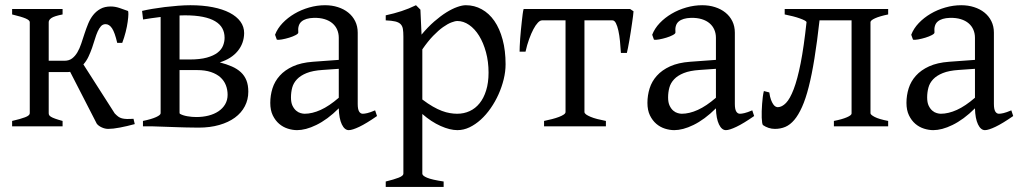

<svg xmlns="http://www.w3.org/2000/svg" viewBox="-20 -489 3948 743"><path d="M222.2 -454.1V-433.1Q189.9 -426.8 179.2 -419.4Q168.5 -412.1 168.5 -403.3V-253.9H229.5Q247.1 -253.9 259 -262.9Q271 -272 279.5 -286.6Q288.1 -301.3 294.4 -320.3Q300.8 -339.4 307.1 -358.9Q313.5 -378.4 321.3 -397.5Q329.1 -416.5 340.8 -431.2Q352.5 -445.8 368.9 -454.8Q385.3 -463.9 408.7 -463.9Q424.8 -463.9 441.9 -458.3Q459 -452.6 474.6 -446.8Q477.1 -445.8 476.8 -434.1Q476.6 -422.4 474.1 -404.5Q471.7 -386.7 466.3 -365.2Q460.9 -343.8 453.1 -323.2H433.6Q424.3 -363.3 413.6 -379.4Q402.8 -395.5 388.7 -395.5Q377.9 -395.5 370.8 -387.7Q363.8 -379.9 357.9 -366.9Q352.1 -354 347.2 -337.4Q342.3 -320.8 336.2 -303.5Q330.1 -286.1 322.3 -269.5Q314.5 -252.9 302.7 -239.7L423.8 -50.3Q431.2 -42.5 437.5 -37.8Q443.8 -33.2 451.9 -31Q460 -28.8 470.5 -28.6Q481 -28.3 496.6 -29.3L501.5 -8.8Q471.2 -0.5 444.1 4.6Q417 9.8 398.9 9.8Q386.2 9.8 373.5 3.9Q360.8 -2 354.5 -10.3L251.5 -210.9Q247.6 -210.4 243.7 -210.2Q239.7 -210 235.8 -210H168.5V-50.8Q168.5 -46.9 170.2 -43.7Q171.9 -40.5 177.2 -37.1Q182.6 -33.7 193.4 -29.8Q204.1 -25.9 222.2 -21V0H26.9V-21Q59.1 -28.3 77.1 -35.2Q95.2 -42 95.2 -50.8V-403.3Q95.2 -410.6 79.3 -417.5Q63.5 -424.3 26.9 -433.1V-454.1Z M694.8 -429.7Q689.9 -429.7 685.1 -429.4Q680.2 -429.2 674.8 -429.2V-258.8H713.9Q753.9 -258.8 780.3 -266.1Q806.6 -273.4 821.8 -285.2Q836.9 -296.9 843 -312Q849.1 -327.1 849.1 -342.8Q849.1 -363.3 840.3 -379.4Q831.5 -395.5 812.7 -406.7Q793.9 -418 764.9 -423.8Q735.8 -429.7 694.8 -429.7ZM674.8 -217.8V-52.7Q674.8 -51.8 675.8 -48.8Q688 -42 705.3 -39.1Q722.7 -36.1 739.7 -36.1Q765.1 -36.1 787.1 -41.7Q809.1 -47.4 825.4 -58.3Q841.8 -69.3 851.3 -85.4Q860.8 -101.6 860.8 -122.1Q860.8 -142.1 854 -159.4Q847.2 -176.8 833 -189.7Q818.8 -202.6 796.4 -210.2Q773.9 -217.8 742.7 -217.8ZM940.9 -134.3Q940.9 -103.5 927.5 -77.9Q914.1 -52.2 889.2 -33.9Q864.3 -15.6 828.6 -5.4Q793 4.9 748.5 4.9Q739.7 4.9 727.3 4.6Q714.8 4.4 700.9 4.2Q687 3.9 672.1 3.4Q657.2 2.9 643.1 2.4Q609.4 1.5 572.8 0H533.2V-21Q566.4 -27.8 584 -35.9Q601.6 -43.9 601.6 -50.8V-423.3Q583 -420.9 565.4 -418.5Q547.9 -416 533.7 -413.6L529.8 -446.8Q545.9 -450.7 568.8 -454.6Q591.8 -458.5 617.4 -461.7Q643.1 -464.8 669.2 -466.8Q695.3 -468.8 716.8 -468.8Q764.6 -468.8 803.2 -461.2Q841.8 -453.6 868.9 -439.5Q896 -425.3 910.4 -405.5Q924.8 -385.7 924.8 -360.8Q924.3 -321.3 899.9 -291.5Q875.5 -261.7 830.6 -247.6Q856.9 -240.7 877.4 -231.7Q897.9 -222.7 912.1 -209.5Q926.3 -196.3 933.6 -178Q940.9 -159.7 940.9 -134.3Z M1158.7 -48.8Q1188 -48.8 1220.9 -63.7Q1253.9 -78.6 1291 -110.8V-222.7L1228 -218.3Q1190.4 -215.8 1166.7 -206.3Q1143.1 -196.8 1129.4 -182.4Q1115.7 -168 1110.8 -149.9Q1106 -131.8 1106 -111.8Q1106 -92.3 1111.8 -80.1Q1117.7 -67.9 1126 -60.8Q1134.3 -53.7 1143.3 -51.3Q1152.3 -48.8 1158.7 -48.8ZM1439 -40Q1397.5 -11.2 1370.4 1.7Q1343.3 14.6 1329.6 14.6Q1313.5 14.6 1302.7 -7.8Q1292 -30.3 1291 -69.8Q1269 -47.9 1247.1 -31.7Q1225.1 -15.6 1204.1 -5.4Q1183.1 4.9 1164.3 9.8Q1145.5 14.6 1129.9 14.6Q1112.3 14.6 1093.8 8.8Q1075.2 2.9 1060.3 -9.8Q1045.4 -22.5 1035.6 -42.5Q1025.9 -62.5 1025.9 -90.8Q1025.9 -119.6 1034.4 -147Q1043 -174.3 1062.5 -196Q1082 -217.8 1113.5 -232.2Q1145 -246.6 1190.9 -250L1291 -257.3V-342.8Q1291 -359.4 1284.9 -373.8Q1278.8 -388.2 1266.6 -398.7Q1254.4 -409.2 1236.3 -414.8Q1218.3 -420.4 1194.3 -419.9Q1162.6 -418.9 1147 -405.8Q1131.3 -392.6 1134.3 -363.3Q1134.8 -358.9 1124.3 -353.3Q1113.8 -347.7 1099.4 -343.3Q1085 -338.9 1071 -336.4Q1057.1 -334 1051.3 -335.4L1044.4 -354.5Q1053.7 -378.9 1073.5 -399.7Q1093.3 -420.4 1119.4 -435.8Q1145.5 -451.2 1176.3 -460Q1207 -468.8 1237.8 -468.8Q1264.6 -468.8 1287.6 -461.4Q1310.5 -454.1 1327.6 -440.4Q1344.7 -426.8 1354.5 -407Q1364.3 -387.2 1364.3 -362.3V-86.9Q1364.3 -66.4 1369.6 -57.6Q1375 -48.8 1383.8 -48.8Q1390.6 -48.8 1401.4 -51.3Q1412.1 -53.7 1431.6 -62Z M1870.6 -208Q1870.6 -250.5 1860.6 -287.1Q1850.6 -323.7 1834 -350.6Q1817.4 -377.4 1795.4 -392.6Q1773.4 -407.7 1750 -407.7Q1741.2 -407.7 1727.1 -402.3Q1712.9 -397 1694.8 -384.3Q1676.8 -371.6 1656.2 -350.3Q1635.7 -329.1 1614.3 -297.9V-104Q1636.2 -87.4 1655 -76.7Q1673.8 -65.9 1690.2 -59.8Q1706.5 -53.7 1721.2 -51.3Q1735.8 -48.8 1749 -48.8Q1775.4 -48.8 1797.6 -59.1Q1819.8 -69.3 1835.9 -89.4Q1852.1 -109.4 1861.3 -139.2Q1870.6 -168.9 1870.6 -208ZM1936.5 -240.2Q1936.5 -211.9 1929.2 -182.1Q1921.9 -152.3 1909.2 -124Q1896.5 -95.7 1878.9 -70.3Q1861.3 -44.9 1840.6 -26.1Q1819.8 -7.3 1796.9 3.7Q1773.9 14.6 1750 14.6Q1721.2 14.6 1685.1 -1.5Q1648.9 -17.6 1614.3 -47.9V183.1Q1614.3 190.9 1632.6 198.7Q1650.9 206.5 1696.8 213.4V234.4H1472.7V213.4Q1504.9 205.6 1522.9 198.5Q1541 191.4 1541 183.1V-347.2Q1541 -365.2 1539.1 -377Q1537.1 -388.7 1530 -395.8Q1522.9 -402.8 1509.5 -406Q1496.1 -409.2 1472.7 -410.2V-429.7Q1489.3 -433.1 1504.4 -437.3Q1519.5 -441.4 1533.7 -446Q1547.9 -450.7 1561.8 -456.3Q1575.7 -461.9 1589.8 -468.8L1606.9 -451.7L1611.3 -355Q1635.7 -384.3 1660.4 -405.8Q1685.1 -427.2 1707.5 -441.2Q1730 -455.1 1749.3 -461.9Q1768.6 -468.8 1782.7 -468.8Q1815.9 -468.8 1844.2 -453.1Q1872.6 -437.5 1893.1 -408Q1913.6 -378.4 1925 -335.9Q1936.5 -293.5 1936.5 -240.2Z M2085.4 0V-21Q2102.1 -24.4 2116.9 -28.3Q2131.8 -32.2 2143.3 -36.6Q2154.8 -41 2161.6 -45.7Q2168.5 -50.3 2168.5 -55.7V-410.2H2077.6Q2069.8 -410.2 2061.3 -401.1Q2052.7 -392.1 2044.2 -376Q2035.6 -359.9 2027.6 -337.6Q2019.5 -315.4 2013.7 -289.1H1990.7Q1990.7 -295.9 1991.2 -309.3Q1991.7 -322.8 1992.9 -338.9Q1994.1 -355 1995.8 -372.6Q1997.6 -390.1 1999.3 -406.2Q2001 -422.4 2002.7 -435.1Q2004.4 -447.8 2006.3 -454.1H2418.5L2431.6 -445.3Q2431.2 -439 2429.7 -426.5Q2428.2 -414.1 2425.8 -398.4Q2423.3 -382.8 2420.9 -365.7Q2418.5 -348.6 2415.5 -332.8Q2412.6 -316.9 2410.2 -304Q2407.7 -291 2405.8 -284.2H2382.8Q2381.3 -307.1 2379.2 -329.8Q2377 -352.5 2373 -370.4Q2369.1 -388.2 2363.5 -399.2Q2357.9 -410.2 2350.1 -410.2H2241.7V-55.7Q2241.7 -50.8 2248 -46.1Q2254.4 -41.5 2265.4 -36.9Q2276.4 -32.2 2291.7 -28.3Q2307.1 -24.4 2324.7 -21V0Z M2618.2 -48.8Q2647.5 -48.8 2680.4 -63.7Q2713.4 -78.6 2750.5 -110.8V-222.7L2687.5 -218.3Q2649.9 -215.8 2626.2 -206.3Q2602.5 -196.8 2588.9 -182.4Q2575.2 -168 2570.3 -149.9Q2565.4 -131.8 2565.4 -111.8Q2565.4 -92.3 2571.3 -80.1Q2577.1 -67.9 2585.4 -60.8Q2593.8 -53.7 2602.8 -51.3Q2611.8 -48.8 2618.2 -48.8ZM2898.4 -40Q2856.9 -11.2 2829.8 1.7Q2802.7 14.6 2789.1 14.6Q2772.9 14.6 2762.2 -7.8Q2751.5 -30.3 2750.5 -69.8Q2728.5 -47.9 2706.5 -31.7Q2684.6 -15.6 2663.6 -5.4Q2642.6 4.9 2623.8 9.8Q2605 14.6 2589.4 14.6Q2571.8 14.6 2553.2 8.8Q2534.7 2.9 2519.8 -9.8Q2504.9 -22.5 2495.1 -42.5Q2485.4 -62.5 2485.4 -90.8Q2485.4 -119.6 2493.9 -147Q2502.4 -174.3 2522 -196Q2541.5 -217.8 2573 -232.2Q2604.5 -246.6 2650.4 -250L2750.5 -257.3V-342.8Q2750.5 -359.4 2744.4 -373.8Q2738.3 -388.2 2726.1 -398.7Q2713.9 -409.2 2695.8 -414.8Q2677.7 -420.4 2653.8 -419.9Q2622.1 -418.9 2606.4 -405.8Q2590.8 -392.6 2593.8 -363.3Q2594.2 -358.9 2583.7 -353.3Q2573.2 -347.7 2558.8 -343.3Q2544.4 -338.9 2530.5 -336.4Q2516.6 -334 2510.7 -335.4L2503.9 -354.5Q2513.2 -378.9 2533 -399.7Q2552.7 -420.4 2578.9 -435.8Q2605 -451.2 2635.7 -460Q2666.5 -468.8 2697.3 -468.8Q2724.1 -468.8 2747.1 -461.4Q2770 -454.1 2787.1 -440.4Q2804.2 -426.8 2814 -407Q2823.7 -387.2 2823.7 -362.3V-86.9Q2823.7 -66.4 2829.1 -57.6Q2834.5 -48.8 2843.3 -48.8Q2850.1 -48.8 2860.8 -51.3Q2871.6 -53.7 2891.1 -62Z M3207 0V-21Q3239.3 -27.3 3257.3 -35.2Q3275.4 -43 3275.4 -49.8V-410.2H3151.4Q3142.1 -326.7 3131.8 -263.2Q3121.6 -199.7 3109.6 -152.8Q3097.7 -106 3083.7 -75Q3069.8 -43.9 3053.7 -24.9Q3037.6 -5.9 3019 2Q3000.5 9.8 2978.5 9.8Q2966.3 9.8 2954.3 5.9Q2942.4 2 2932.6 -4.9Q2930.7 -6.3 2929.4 -14.2Q2928.2 -22 2927.7 -33.4Q2927.2 -44.9 2927.7 -58.8Q2928.2 -72.8 2929.2 -86.9Q2930.2 -101.1 2931.9 -114.3Q2933.6 -127.4 2936 -136.7L2957 -131.3Q2959.5 -113.8 2963.6 -102.8Q2967.8 -91.8 2972.4 -85.2Q2977.1 -78.6 2981.7 -76.4Q2986.3 -74.2 2990.2 -74.2Q3006.3 -74.7 3021.7 -90.6Q3037.1 -106.4 3051.5 -144Q3065.9 -181.6 3078.4 -244.6Q3090.8 -307.6 3101.1 -403.3Q3100.6 -406.2 3093.8 -409.9Q3086.9 -413.6 3075.4 -417.7Q3064 -421.9 3048.8 -425.8Q3033.7 -429.7 3016.6 -433.1V-454.1H3417V-433.1Q3383.8 -426.3 3366.2 -418.2Q3348.6 -410.2 3348.6 -403.3V-50.8Q3348.6 -44.9 3365 -36.4Q3381.3 -27.8 3417 -21V0Z M3620.6 -48.8Q3649.9 -48.8 3682.9 -63.7Q3715.8 -78.6 3752.9 -110.8V-222.7L3689.9 -218.3Q3652.3 -215.8 3628.7 -206.3Q3605 -196.8 3591.3 -182.4Q3577.6 -168 3572.8 -149.9Q3567.9 -131.8 3567.9 -111.8Q3567.9 -92.3 3573.7 -80.1Q3579.6 -67.9 3587.9 -60.8Q3596.2 -53.7 3605.2 -51.3Q3614.3 -48.8 3620.6 -48.8ZM3900.9 -40Q3859.4 -11.2 3832.3 1.7Q3805.2 14.6 3791.5 14.6Q3775.4 14.6 3764.6 -7.8Q3753.9 -30.3 3752.9 -69.8Q3731 -47.9 3709 -31.7Q3687 -15.6 3666 -5.4Q3645 4.9 3626.2 9.8Q3607.4 14.6 3591.8 14.6Q3574.2 14.6 3555.7 8.8Q3537.1 2.9 3522.2 -9.8Q3507.3 -22.5 3497.6 -42.5Q3487.8 -62.5 3487.8 -90.8Q3487.8 -119.6 3496.3 -147Q3504.9 -174.3 3524.4 -196Q3543.9 -217.8 3575.4 -232.2Q3606.9 -246.6 3652.8 -250L3752.9 -257.3V-342.8Q3752.9 -359.4 3746.8 -373.8Q3740.7 -388.2 3728.5 -398.7Q3716.3 -409.2 3698.2 -414.8Q3680.2 -420.4 3656.2 -419.9Q3624.5 -418.9 3608.9 -405.8Q3593.3 -392.6 3596.2 -363.3Q3596.7 -358.9 3586.2 -353.3Q3575.7 -347.7 3561.3 -343.3Q3546.9 -338.9 3533 -336.4Q3519 -334 3513.2 -335.4L3506.3 -354.5Q3515.6 -378.9 3535.4 -399.7Q3555.2 -420.4 3581.3 -435.8Q3607.4 -451.2 3638.2 -460Q3668.9 -468.8 3699.7 -468.8Q3726.6 -468.8 3749.5 -461.4Q3772.5 -454.1 3789.6 -440.4Q3806.6 -426.8 3816.4 -407Q3826.2 -387.2 3826.2 -362.3V-86.9Q3826.2 -66.4 3831.5 -57.6Q3836.9 -48.8 3845.7 -48.8Q3852.5 -48.8 3863.3 -51.3Q3874 -53.7 3893.6 -62Z"/></svg>

Font: Noto Serif Devanagari
Style: Regular
Weight: 400
Designer: Monotype Design Team
Foundry: Monotype Imaging Inc.
Version: Version 1.01